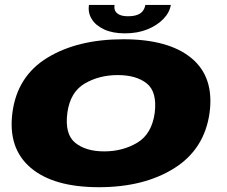

<svg xmlns="http://www.w3.org/2000/svg" viewBox="-20 -756 922 780"><path d="M381.5 4.5Q565.5 4.5 688.2 -72.8Q811 -150 831.5 -298.5Q850.5 -443 757.8 -519.8Q665 -596.5 481 -596.5Q296 -596.5 173 -521.8Q50 -447 30.5 -298.5Q11.5 -154 104.2 -74.8Q197 4.5 381.5 4.5ZM403.5 -141Q328.5 -141 285.5 -176Q242.5 -211 253.5 -297Q265 -382 324 -416.5Q383 -451 458 -451Q534 -451 576.5 -416.8Q619 -382.5 608.5 -297Q596.5 -211.5 537.5 -176.2Q478.5 -141 403.5 -141ZM487 -620.5Q538.5 -620.5 578.2 -636.5Q618 -652.5 643.5 -678.8Q669 -705 674 -736H570.5Q568 -722 560.2 -711.5Q552.5 -701 537.5 -695.5Q522.5 -690 499.5 -690Q479 -690 466.2 -695.8Q453.5 -701.5 448.2 -711.5Q443 -721.5 445.5 -736H341.5Q336.5 -705 352.5 -678.8Q368.5 -652.5 403 -636.5Q437.5 -620.5 487 -620.5Z"/></svg>

Font: Anybody Expanded ExtraBold
Style: Italic
Weight: 800
Width: 7
Italic angle: -10°
Version: Version 1.113;gftools[0.9.25]